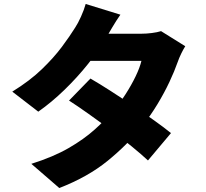

<svg xmlns="http://www.w3.org/2000/svg" viewBox="-20 -870 1040 968"><path d="M436 -474Q481 -448 537 -412Q593 -376 650.5 -337Q708 -298 758.5 -262Q809 -226 842 -199L726 -61Q694 -91 644.5 -131.5Q595 -172 537.5 -215Q480 -258 425 -297Q370 -336 328 -363ZM914 -637Q904 -621 893.5 -599.5Q883 -578 875 -555Q860 -512 834.5 -457.5Q809 -403 774 -345Q739 -287 694 -230Q622 -140 522.5 -59Q423 22 279 78L138 -44Q249 -79 326 -123.5Q403 -168 457.5 -217Q512 -266 553 -314Q584 -350 613 -395Q642 -440 663.5 -484.5Q685 -529 693 -563H373L427 -700H693Q718 -700 745.5 -703.5Q773 -707 792 -713ZM587 -796Q566 -766 546 -732Q526 -698 516 -681Q480 -618 425 -549Q370 -480 305 -417Q240 -354 173 -307L42 -408Q131 -463 191.5 -521.5Q252 -580 292.5 -634.5Q333 -689 359 -731Q373 -752 388.5 -786.5Q404 -821 412 -850Z"/></svg>

Font: Noto Sans SC Black
Style: Regular
Weight: 900
Designer: Ryoko NISHIZUKA  (kana, bopomofo & ideographs); Paul D. Hunt (Latin, Greek & Cyrillic); Sandoll Communications , Soo-you
Foundry: Adobe
Version: Version 2.004-H2;hotconv 1.0.118;makeotfexe 2.5.65603